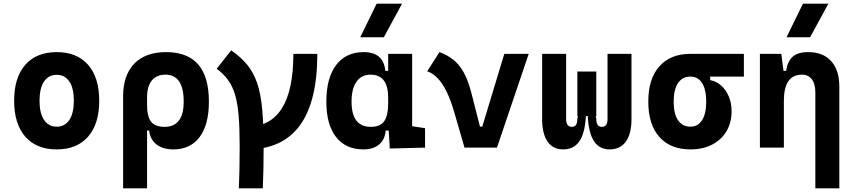

<svg xmlns="http://www.w3.org/2000/svg" viewBox="-20 -815 4728 1060"><path d="M293 9.8Q181.2 9.8 119.6 -60.5Q58.1 -130.9 58.1 -258.8Q58.1 -387.2 119.6 -457.3Q181.2 -527.3 293 -527.3Q404.8 -527.3 466.3 -457.3Q527.8 -387.2 527.8 -258.8Q527.8 -130.9 466.3 -60.5Q404.8 9.8 293 9.8ZM293.2 -115.7Q338.4 -115.7 363 -153.1Q387.7 -190.5 387.7 -258.9Q387.7 -327.6 363 -364.7Q338.4 -401.9 293 -401.9Q248 -401.9 223.1 -364.7Q198.2 -327.5 198.2 -258.8Q198.2 -190.4 223.1 -153.1Q248 -115.7 293.2 -115.7Z M937.5 9.8Q880.4 9.8 845 -16.6Q809.6 -43 803.2 -94.7H750.5L792 -234.9Q792 -171.4 814 -143.1Q835.9 -114.7 890.1 -114.7Q941.4 -114.7 967.8 -149.7Q994.1 -184.6 994.1 -253.9Q994.1 -328.6 968.8 -365.7Q943.4 -402.8 892.6 -402.8Q844.2 -402.8 818.1 -370.4Q792 -337.9 792 -278.8L659.7 -283.2Q659.7 -399.9 721.4 -463.6Q783.2 -527.3 896.5 -527.3Q1015.1 -527.3 1074.2 -459.2Q1133.3 -391.1 1133.3 -253.9Q1133.3 -126.5 1082 -58.3Q1030.8 9.8 937.5 9.8ZM659.7 224.6V-283.2H792V224.6Z M1344.7 9.8V-115.7Q1599.6 -115.7 1599.6 -517.6H1731.9Q1731.9 9.8 1344.7 9.8ZM1298.3 224.6Q1300.8 176.8 1302 119.4Q1303.2 62 1303.2 -4.9Q1303.2 -105.5 1297.6 -174.8Q1292 -244.1 1277.8 -291.9Q1263.7 -339.6 1239 -373.4Q1214.4 -407.2 1176.3 -435.5L1256.3 -537.1Q1310.1 -500 1344.9 -457.3Q1379.7 -414.6 1399.7 -356Q1419.7 -297.4 1427.6 -212.4Q1435.5 -127.4 1435.5 -4.9Q1435.5 62 1434.3 119.4Q1433.1 176.8 1430.7 224.6Z M1986.3 9.8Q1889.2 9.8 1835.4 -58.3Q1781.7 -126.5 1781.7 -253.9Q1781.7 -384.3 1835.7 -455.8Q1889.6 -527.3 1988.3 -527.3Q2042.5 -527.3 2072.3 -501.7Q2102.1 -476.1 2107.4 -423.8H2153.3L2123 -274.9Q2123 -338.9 2098.9 -370.8Q2074.7 -402.8 2025.9 -402.8Q1975.6 -402.8 1948.2 -364Q1920.9 -325.2 1920.9 -253.9Q1920.9 -114.7 2026.9 -114.7Q2080.6 -114.7 2101.8 -146.7Q2123 -178.7 2123 -242.7V-267.1L2158.2 -93.8H2109.4Q2106.4 -59.6 2090.3 -36.4Q2074.2 -13.2 2047.9 -1.7Q2021.5 9.8 1986.3 9.8ZM2131.8 4.9 2123 -151.9V-254.4H2255.4V-118.2L2326.7 -107.4V0ZM2123 -211.4V-517.6H2255.4V-212.4ZM1968.8 -609.4 2059.6 -794.9H2199.7L2099.1 -609.4Z M2544.4 0 2626 -116.2H2642.6L2764.2 -517.6H2898.9L2723.6 0ZM2544.4 0 2489.3 -190.4Q2469.2 -260.7 2446 -308.1Q2422.9 -355.5 2396 -383.3Q2369.1 -411.1 2338.4 -421.4L2406.2 -527.3Q2448.7 -511.7 2481.7 -486.1Q2514.6 -460.4 2539.8 -415.8Q2564.9 -371.1 2583.5 -297.9L2649.4 -38.6Z M3345.7 9.8Q3290 9.8 3260 -34.4Q3230 -78.6 3224.6 -176.3L3264.6 -193.4L3272 -159.7Q3272 -135.2 3280 -125Q3288.1 -114.7 3303.3 -114.7Q3318.5 -114.7 3326.2 -125.6Q3334 -136.5 3334 -156.2V-517.6H3466.3V-156.2Q3466.3 -76.7 3435.3 -33.4Q3404.3 9.8 3345.7 9.8ZM3088.9 9.8Q3032.7 9.8 3002.9 -33.4Q2973.1 -76.7 2973.1 -156.2V-517.6H3105.5V-156.2Q3105.5 -136.7 3113.5 -125.7Q3121.6 -114.7 3136.8 -114.7Q3152 -114.7 3159.7 -125Q3167.5 -135.2 3167.5 -159.7L3174.8 -193.4L3214.8 -176.3Q3209.5 -78.6 3178.2 -34.4Q3147 9.8 3088.9 9.8ZM3167.5 -174.3V-419.9H3272V-174.3Z M3791.5 9.8Q3681.2 9.8 3620.1 -59.1Q3559.1 -127.9 3559.1 -253.9Q3559.1 -379.4 3620.1 -448.5Q3681.2 -517.6 3791.5 -517.6L3900.9 -486.8V-372.6Q3934.6 -366.7 3961.4 -342.8Q3988.3 -318.8 4003.7 -282Q4019 -245.1 4019 -201.2Q4019 -137.7 3990.7 -90.3Q3962.4 -43 3911.4 -16.6Q3860.4 9.8 3791.5 9.8ZM3791.5 -115.7Q3833.5 -115.7 3856.2 -151.6Q3878.9 -187.5 3878.9 -253.9Q3878.9 -320.3 3856.2 -356.2Q3833.5 -392.1 3791.5 -392.1Q3747.1 -392.1 3723.1 -356.2Q3699.2 -320.3 3699.2 -253.9Q3699.2 -187.5 3723.1 -151.6Q3747.1 -115.7 3791.5 -115.7ZM3791.5 -392.1V-517.6H4086.9V-392.1Z M4481.4 224.6V-304.2Q4481.4 -351.6 4462.2 -377.2Q4442.9 -402.8 4407.1 -402.8Q4307.6 -402.8 4307.6 -258.3L4277.3 -423.8H4320.3Q4327.6 -476.1 4356 -501.7Q4384.3 -527.3 4441.9 -527.3Q4523.9 -527.3 4568.8 -477.5Q4613.8 -427.7 4613.8 -336.9V224.6ZM4175.3 0V-517.6H4293.5L4307.6 -408.2V0ZM4322.3 -609.4 4413.1 -794.9H4553.2L4452.6 -609.4Z"/></svg>

Font: Cascadia Code PL
Style: Regular
Weight: 400
Monospace: yes
Designer: Aaron Bell
Foundry: Saja Typeworks
Version: Version 2102.003